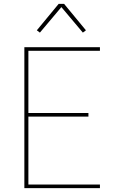

<svg xmlns="http://www.w3.org/2000/svg" viewBox="-20 -981 640 1001"><path d="M107 0V-735H501V-716H128V-392H441V-373H128V-19H501V0ZM188 -811 172 -823 286 -961H314L428 -823L412 -811L300 -944Z"/></svg>

Font: Iosevka Thin Extended
Style: Regular
Weight: 100
Width: 7
Monospace: yes
Designer: Belleve Invis
Foundry: Belleve Invis
Version: Version 32.5.0; ttfautohint (v1.8.4)